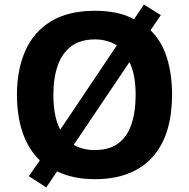

<svg xmlns="http://www.w3.org/2000/svg" viewBox="-20 -772 826 838"><path d="M731 -358Q731 -276 711.5 -208.5Q692 -141 650.5 -92Q609 -43 545 -16.5Q481 10 393 10Q344 10 303 1Q262 -8 229 -24L182 46L106 -3L154 -72Q103 -121 78.5 -194Q54 -267 54 -359Q54 -469 91 -551.5Q128 -634 203.5 -679.5Q279 -725 395 -725Q445 -725 488 -716Q531 -707 565 -688L608 -752L682 -706L637 -640Q686 -592 708.5 -520Q731 -448 731 -358ZM572 -358Q572 -447 545 -501L302 -140Q320 -129 343 -123Q366 -117 393 -117Q457 -117 496.5 -146.5Q536 -176 554 -230.5Q572 -285 572 -358ZM213 -358Q213 -313 220 -274.5Q227 -236 243 -206L490 -574Q471 -586 446.5 -593Q422 -600 395 -600Q331 -600 291 -570Q251 -540 232 -486Q213 -432 213 -358Z"/></svg>

Font: Noto Sans Hebrew Thin
Style: Bold
Weight: 700
Version: Version 3.001